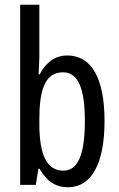

<svg xmlns="http://www.w3.org/2000/svg" viewBox="-20 -780 502 810"><path d="M146 -543V-760H65V0H131L142 -68H147C177 -14 216 10 267 10C366 10 421 -90 421 -269C421 -450 366 -546 264 -546C215 -546 176 -520 147 -466H143C144 -496 146 -522 146 -543ZM246 -475C310 -475 338 -406 338 -270C338 -126 308 -60 247 -60C179 -60 146 -124 146 -257V-276C146 -390 165 -475 246 -475Z"/></svg>

Font: Noto Sans Gujarati ExtraCondensed
Style: Regular
Weight: 400
Width: 2
Designer: Jelle Bosma - Monotype Design Team, Universal Thirst
Foundry: Monotype Imaging Inc.
Version: Version 2.106